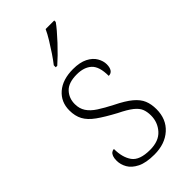

<svg xmlns="http://www.w3.org/2000/svg" viewBox="-242 -827 899 899"><g transform="rotate(-45 207.5 -378.0)"><path d="M207 10Q152 10 120 -6Q88 -22 74.5 -46Q61 -70 61 -95Q61 -112 65 -122.5Q69 -133 76 -138Q83 -143 91 -143Q91 -87 115 -53.5Q139 -20 208 -20Q266 -20 295.5 -53Q325 -86 325 -131Q325 -156 317.5 -174.5Q310 -193 288 -210.5Q266 -228 223 -249Q167 -279 133.5 -303Q100 -327 85.5 -354Q71 -381 71 -418Q71 -474 111 -508.5Q151 -543 220 -543Q265 -543 293.5 -528.5Q322 -514 335 -491.5Q348 -469 348 -447Q348 -426 340 -414Q332 -402 316 -402Q316 -464 289.5 -488.5Q263 -513 215 -513Q160 -513 135 -486.5Q110 -460 110 -421Q110 -391 124.5 -369Q139 -347 167.5 -328.5Q196 -310 237 -289Q288 -264 315.5 -241Q343 -218 353.5 -192.5Q364 -167 364 -134Q364 -68 320.5 -29Q277 10 207 10ZM169 -619Q184 -638 201.5 -664Q219 -690 235.5 -717Q252 -744 262 -766H319V-756Q310 -743 293 -723Q276 -703 255.5 -681Q235 -659 215 -639.5Q195 -620 179 -606H169Z"/></g></svg>

Font: Noto Serif Bengali ExtraLight
Style: Regular
Weight: 250
Version: Version 2.003